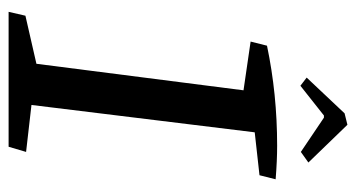

<svg xmlns="http://www.w3.org/2000/svg" viewBox="-206 -602 808 435"><g transform="rotate(90 197.5 -384.0)"><path d="M262.2 -767.6 347.7 -679.2 323.7 -662.1 246.1 -714.4H241.2L173.8 -661.1L155.3 -675.3L236.3 -761.2ZM312 0H6.3L15.1 -38.1L124 -63L184.1 -532.2L73.7 -548.3L83 -585.4Q192.4 -608.4 309.6 -608.4Q342.8 -608.4 385.7 -605L376.5 -568.4L279.3 -557.6L217.3 -51.8L323.7 -39.6Z"/></g></svg>

Font: Neuton Cursive
Style: Regular
Weight: 500
Designer: Brian M Zick
Version: Version 1.43